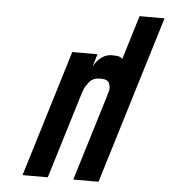

<svg xmlns="http://www.w3.org/2000/svg" viewBox="-48 -520 639 720"><g transform="rotate(5 271.5 -160.0)"><path d="M254.3 156H349.3L542.5 -476H448.5L397.8 -310C395.5 -313.3 391.8 -316 386.7 -318C381.7 -320 371.8 -321 357.1 -321C344.5 -321 332.2 -317 320.5 -309C308.7 -301 298.3 -288.7 289.2 -272L303.8 -320H208.8L63.3 156H158.3L256.8 -166C258.6 -172 261 -178.7 263.9 -186C266.8 -193.3 272.7 -202.5 281.8 -213.5C290.8 -224.5 304.7 -230 323.3 -230C341.3 -230 352.3 -225 356.2 -215C360.2 -205 361.1 -196.2 359.1 -188.5C357.1 -180.8 355 -173.3 352.8 -166Z"/></g></svg>

Font: Din Kursivschrift
Style: Condensed Italic Polish
Weight: 400
Version: Version 1.07